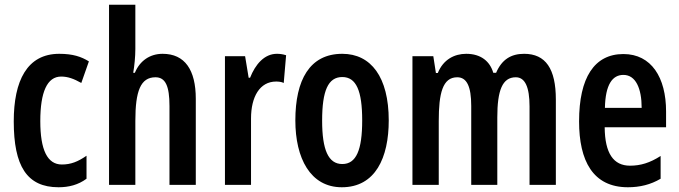

<svg xmlns="http://www.w3.org/2000/svg" viewBox="-20 -780 2864 810"><path d="M227 10C270 10 310 0 345 -26V-123C309 -98 279 -86 241 -86C180 -86 150 -147 150 -269C150 -392 179 -457 238 -457C266 -457 291 -448 323 -430L355 -521C323 -541 287 -553 230 -553C94 -553 38 -439 38 -268C38 -80 93 10 227 10Z M551 -573V-760H440V0H551V-270C551 -396 573 -454 636 -454C678 -454 695 -417 695 -333V0H806V-363C806 -485 760 -553 666 -553C613 -553 570 -524 549 -473H542C547 -501 551 -541 551 -573Z M1148 -553C1095 -553 1057 -508 1035 -452H1029L1014 -543H929V0H1039V-280C1039 -372 1076 -436 1145 -436C1153 -436 1168 -435 1177 -430L1187 -547C1171 -552 1159 -553 1148 -553Z M1620 -272C1620 -455 1545 -553 1424 -553C1286 -553 1226 -442 1226 -272C1226 -113 1289 10 1422 10C1564 10 1620 -115 1620 -272ZM1339 -271C1339 -397 1364 -455 1424 -455C1483 -455 1508 -397 1508 -272C1508 -147 1483 -88 1424 -88C1365 -88 1339 -148 1339 -271Z M2191 -553C2136 -553 2097 -529 2073 -473H2061C2047 -521 2009 -553 1947 -553C1897 -553 1850 -529 1827 -472H1819L1808 -543H1720V0H1831V-269C1831 -386 1847 -454 1909 -454C1949 -454 1968 -416 1968 -333V0H2078V-285C2078 -398 2099 -454 2156 -454C2195 -454 2214 -413 2214 -331V0H2325V-360C2325 -490 2282 -553 2191 -553Z M2610 -552C2487 -552 2423 -452 2423 -268C2423 -102 2481 10 2629 10C2679 10 2725 -1 2767 -26V-122C2722 -93 2682 -81 2638 -81C2568 -81 2532 -133 2531 -243H2790V-310C2790 -453 2728 -552 2610 -552ZM2610 -464C2662 -464 2687 -407 2687 -325H2532C2534 -424 2564 -464 2610 -464Z"/></svg>

Font: Noto Sans Gujarati ExtraCondensed SemiBold
Style: Regular
Weight: 600
Width: 2
Designer: Jelle Bosma - Monotype Design Team, Universal Thirst
Foundry: Monotype Imaging Inc.
Version: Version 2.106